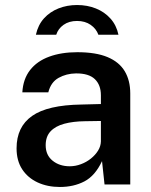

<svg xmlns="http://www.w3.org/2000/svg" viewBox="-20 -735 600 765"><path d="M218.5 10Q169 10 129.8 -8.2Q90.5 -26.5 68.2 -60.8Q46 -95 46 -144Q46 -229.5 107.8 -273Q169.5 -316.5 304.5 -318.5L382 -320.5V-355.5Q382 -396.5 357.8 -419.8Q333.5 -443 282.5 -442.5Q244.5 -442 213.5 -424.8Q182.5 -407.5 172.5 -367H69Q72 -420 99.8 -455.8Q127.5 -491.5 176 -509.2Q224.5 -527 288 -527Q362 -527 408.5 -507.5Q455 -488 477 -451.2Q499 -414.5 499 -362.5V0H396.5L386.5 -93Q359 -34.5 316.2 -12.2Q273.5 10 218.5 10ZM258 -72.5Q280.5 -72.5 302.5 -80.8Q324.5 -89 342.2 -103.2Q360 -117.5 370.8 -135Q381.5 -152.5 382 -171.5V-253L318.5 -252Q271.5 -251.5 236.2 -242Q201 -232.5 181.5 -211.8Q162 -191 162 -156.5Q162 -117 189.5 -94.8Q217 -72.5 258 -72.5ZM123 -596.5Q131.5 -635.5 155.2 -661.8Q179 -688 213.2 -701.5Q247.5 -715 287 -715Q328 -715 362.2 -701.2Q396.5 -687.5 420.2 -661Q444 -634.5 452 -596.5H372Q363.5 -620.5 341.2 -636Q319 -651.5 287 -651.5Q255 -651.5 233.2 -636Q211.5 -620.5 204 -596.5Z"/></svg>

Font: Public Sans Thin SemiBold
Style: Regular
Weight: 600
Version: Version 2.001